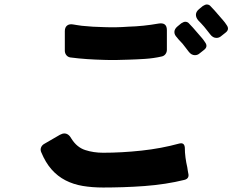

<svg xmlns="http://www.w3.org/2000/svg" viewBox="-20 -846 1040 856"><path d="M917 -693Q911 -701 904 -709.5Q897 -718 890 -727Q883 -735 876.5 -742Q870 -749 864 -755Q853 -768 853.5 -781Q854 -794 867 -805L884 -819Q895 -826 902 -826Q913 -826 920 -817Q924 -813 927.5 -809Q931 -805 936 -800L975 -755Q983 -746 990 -735Q1005 -715 985 -700L966 -685Q957 -677 945 -677Q929 -677 917 -693ZM821 -616Q815 -624 808 -633Q801 -642 794 -651Q787 -659 780.5 -665.5Q774 -672 769 -679Q757 -691 757.5 -704Q758 -717 771 -728L788 -742Q799 -749 806 -749Q817 -749 824 -740Q828 -736 831.5 -732Q835 -728 840 -723L879 -678Q887 -669 894 -658Q909 -638 889 -623L870 -608Q861 -600 849 -600Q833 -600 821 -616ZM269 -620V-707Q269 -724 279 -732Q289 -740 306 -737Q315 -735 324.5 -734Q334 -733 345 -731Q392 -726 445 -725Q471 -724 498 -724.5Q525 -725 551 -727Q586 -728 619.5 -731.5Q653 -735 687 -741Q724 -747 724 -712V-624Q724 -613 717.5 -604.5Q711 -596 700 -594Q665 -586 627 -583.5Q589 -581 554 -580Q526 -579 499 -578.5Q472 -578 444 -579Q406 -580 368.5 -582.5Q331 -585 293 -590Q282 -592 275.5 -600.5Q269 -609 269 -620ZM440 -10Q391 -10 349 -17Q307 -24 272 -42Q237 -60 210 -90.5Q183 -121 164 -167Q159 -178 163 -188.5Q167 -199 178 -205L247 -245Q258 -251 267 -251Q286 -251 299 -227Q323 -189 360 -177Q397 -165 440 -165Q522 -165 610.5 -174.5Q699 -184 779 -206Q802 -212 804 -188Q804 -166 807 -143.5Q810 -121 815 -100Q816 -93 817 -86.5Q818 -80 819 -75Q826 -50 802 -44Q762 -34 716.5 -27Q671 -20 623.5 -16.5Q576 -13 529 -11.5Q482 -10 440 -10Z"/></svg>

Font: Higure Gothic Black
Style: Regular
Weight: 900
Designer: Yoshimichi Ohira
Foundry: Positype
Version: Version 1.000